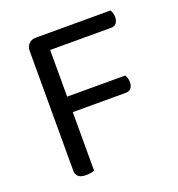

<svg xmlns="http://www.w3.org/2000/svg" viewBox="-115 -704 747 804"><g transform="rotate(-20 258.5 -301.5)"><path d="M465 -608Q468 -603 471 -594.5Q474 -586 474 -576Q474 -559 466 -549Q458 -539 443 -539H171V-331H430Q433 -326 436 -317.5Q439 -309 439 -299Q439 -282 431 -272Q423 -262 408 -262H171V-1Q166 1 155.5 3Q145 5 134 5Q89 5 89 -31V-564Q89 -584 101 -596Q113 -608 133 -608Z"/></g></svg>

Font: Baloo Thambi 2
Style: Regular
Weight: 400
Designer: Aadarsh Rajan and Ek Type
Foundry: Ek Type
Version: Version 1.640;hotconv 1.0.111;makeotfexe 2.5.65597; ttfautoh